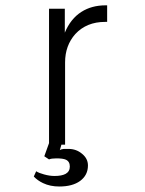

<svg xmlns="http://www.w3.org/2000/svg" viewBox="-20 -551 540 713"><path d="M208 -13.7H221.7V-319.3Q221.7 -381.8 259.8 -424.8Q301.8 -469.7 370.1 -469.7H377.9V-531.2H372.1Q320.3 -531.2 282.2 -506.8Q242.2 -481.4 220.7 -429.7V-518.6H162.1V-19.5L144.5 29.3L162.1 41Q166 39.1 172.9 38.1Q180.7 37.1 189.5 37.1Q213.9 37.1 224.6 42Q239.3 48.8 239.3 67.4Q239.3 85.9 223.6 94.7Q209 102.5 182.6 102.5Q164.1 102.5 143.6 96.7Q125 91.8 114.3 85L105.5 104.5Q119.1 119.1 139.6 128.9Q166 141.6 200.2 141.6Q249 141.6 277.3 121.1Q306.6 99.6 306.6 63.5Q306.6 38.1 285.2 20.5Q263.7 2 234.4 2Q222.7 2 216.8 2Q207 2.9 202.1 6.8Z"/></svg>

Font: DotumChe
Style: Regular
Weight: 400
Monospace: yes
Version: Version 2.21